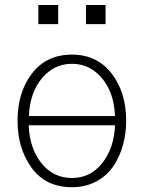

<svg xmlns="http://www.w3.org/2000/svg" viewBox="-20 -738 580 775"><path d="M134.8 -640.6V-717.8H214.8V-640.6ZM327.1 -640.6V-717.8H406.2V-640.6ZM50.8 -250Q50.8 -366.2 109.4 -441.9Q168 -517.6 270.5 -517.6Q371.1 -517.6 430.2 -441.9Q489.3 -366.2 489.3 -250Q489.3 -198.2 476.1 -151.4Q462.9 -104.5 437 -66.4Q411.1 -28.3 368.2 -5.4Q325.2 17.6 270.5 17.6Q164.1 17.6 107.4 -61Q50.8 -139.6 50.8 -250ZM444.3 -232.4H95.7Q99.6 -138.7 147.5 -79.1Q195.3 -19.5 270.5 -19.5Q344.7 -19.5 392.6 -79.6Q440.4 -139.6 444.3 -232.4ZM96.7 -269.5H444.3Q440.4 -364.3 391.6 -422.4Q342.8 -480.5 270.5 -480.5Q198.2 -480.5 149.4 -422.4Q100.6 -364.3 96.7 -269.5Z"/></svg>

Font: Gothic A1 ExtraLight
Style: Regular
Weight: 275
Designer: HanYang I&C Co.,Ltd.
Foundry: HanYang I&C Co.,Ltd.
Version: Version 2.50